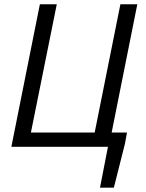

<svg xmlns="http://www.w3.org/2000/svg" viewBox="-20 -676 670 884"><path d="M32.3 0 163.6 -656.3H241.4L122.3 -65.7H415.9L534.3 -656.3H612.2L480.9 0ZM440.4 188 477 0H440.3L453 -65.7H564.7L555.3 -14.4L504.2 188Z"/></svg>

Font: Source Sans 3 VF
Style: Italic
Weight: 200
Italic angle: -11°
Designer: Paul D. Hunt
Foundry: Adobe Systems Incorporated
Version: Version 3.042;hotconv 1.0.118;makeotfexe 2.5.65603